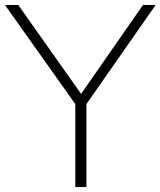

<svg xmlns="http://www.w3.org/2000/svg" viewBox="-30 -760 652 780"><path d="M276 0V-337L-10 -740H44L299.5 -378.5L551 -740H602.5L321 -337V0Z"/></svg>

Font: Encode Sans Semi Expanded ExtraLight
Style: Regular
Weight: 200
Width: 6
Designer: Multiple Designers
Foundry: Impallari Type
Version: Version 3.000; ttfautohint (v1.8.3) -l 8 -r 50 -G 200 -x 14 